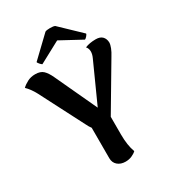

<svg xmlns="http://www.w3.org/2000/svg" viewBox="-216 -1015 1026 1144"><g transform="rotate(-30 296.5 -443.5)"><path d="M362 -262V-141Q362 -65 381 -15Q370 -4 350 5Q330 14 306 14Q273 14 252 -4Q231 -22 231 -53V-262Q220 -276 209 -299L54 -600Q32 -641 5 -667Q20 -682 44 -694.5Q68 -707 98 -707Q134 -707 153 -689Q172 -671 189 -634L322 -348L443 -616Q454 -639 454 -659Q454 -669 450.5 -678.5Q447 -688 441 -694Q472 -707 515 -707Q545 -707 560 -691.5Q575 -676 576 -651Q576 -636 567.5 -614.5Q559 -593 545 -571ZM483 -765Q483 -760 474.5 -750Q466 -740 459 -737L313 -816L166 -737Q160 -740 151.5 -750Q143 -760 142 -765L279 -896Q289 -901 312 -901Q336 -901 346 -896Z"/></g></svg>

Font: Arima Madurai Black
Style: Regular
Weight: 900
Designer: Joana Correia and Natanael Gama
Foundry: NDISCOVER
Version: Version 1.020